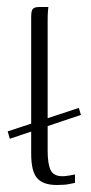

<svg xmlns="http://www.w3.org/2000/svg" viewBox="-20 -525 261 548"><path d="M205 -217 211 -197 8 -129 2 -150ZM142 3Q103 3 86 -16.5Q69 -36 69 -86V-477Q69 -487 70.5 -493Q72 -499 77 -502Q82 -505 91 -505H118Q118 -504 117 -494.5Q116 -485 116 -468V-95Q116 -57 124.5 -39.5Q133 -22 159 -22Q165 -22 177.5 -24Q190 -26 194 -27V-3Q188 -2 176.5 0.5Q165 3 142 3Z"/></svg>

Font: Genos Thin Light
Style: Regular
Weight: 300
Version: Version 1.010